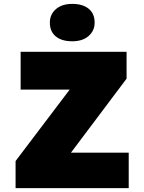

<svg xmlns="http://www.w3.org/2000/svg" viewBox="-20 -966 741 986"><path d="M60 0V-139L419 -613L511 -506H86V-700H630V-562L273 -87L180 -182H641V0ZM351 -754Q297 -754 266.5 -779Q236 -804 236 -850Q236 -892 267 -919Q298 -946 351 -946Q405 -946 435.5 -921Q466 -896 466 -850Q466 -808 435 -781Q404 -754 351 -754Z"/></svg>

Font: Lexend Deca Black
Style: Regular
Weight: 900
Designer: Bonnie Shaver-Troup, Thomas Jockin
Foundry: Lexend
Version: Version 1.007